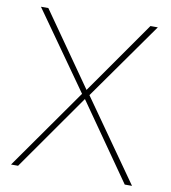

<svg xmlns="http://www.w3.org/2000/svg" viewBox="-80 -781 758 850"><g transform="rotate(10 298.5 -355.5)"><path d="M68.8 -710.9C68.8 -710.9 35.6 -710.9 35.6 -710.9C35.6 -710.9 281.7 -362.8 281.7 -362.8C281.7 -362.8 26.4 0 26.4 0C26.4 0 58.1 0 58.1 0C58.1 0 298.3 -342.3 298.3 -342.3C298.3 -342.3 537.6 0 537.6 0C537.6 0 570.3 0 570.3 0C570.3 0 314.9 -362.8 314.9 -362.8C314.9 -362.8 561 -710.9 561 -710.9C561 -710.9 527.8 -710.9 527.8 -710.9C527.8 -710.9 298.3 -383.3 298.3 -383.3C298.3 -383.3 68.8 -710.9 68.8 -710.9Z"/></g></svg>

Font: WOX
Style: Regular
Weight: 500
Designer: Google
Foundry: ""
Version: ""